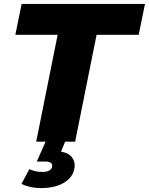

<svg xmlns="http://www.w3.org/2000/svg" viewBox="-20 -720 757 976"><path d="M164 0 273 -543H58L90 -700H717L685 -543H471L362 0ZM189 236Q160 236 133.5 230Q107 224 89 215L129 140Q142 146 159 150Q176 154 194 154Q220 154 232 146Q244 138 245 126Q247 114 238 107.5Q229 101 207 101H167L216 -9H315L290 51Q329 57 346 80Q363 103 359 132Q352 180 306.5 208Q261 236 189 236Z"/></svg>

Font: Montserrat Thin ExtraBold
Style: Italic
Weight: 800
Italic angle: -11.3°
Version: Version 9.000